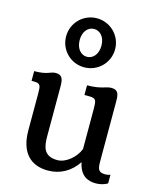

<svg xmlns="http://www.w3.org/2000/svg" viewBox="-125 -930 836 1026"><g transform="rotate(15 293.0 -417.0)"><path d="M83 -171.4C83 -50.8 140.6 9.8 238.8 9.8C305.7 9.8 361.8 -21 401.9 -80.1C416.5 -5.4 462.4 9.8 504.4 9.8C524.4 9.8 552.7 3.9 568.4 -7.8V-55.2C561 -51.8 549.3 -49.8 540 -49.8C493.7 -49.8 496.6 -79.1 496.6 -129.9V-442.4C496.6 -482.4 490.7 -504.9 453.6 -504.9C421.9 -504.9 402.8 -484.4 323.7 -484.4V-430.7H351.6C390.1 -430.7 390.1 -416.5 391.1 -374V-149.9C372.6 -101.6 321.3 -57.1 273.4 -57.1C196.3 -57.1 188.5 -109.4 188.5 -168V-440.4C188.5 -480.5 183.1 -504.9 146 -504.9C114.7 -504.9 107.4 -484.4 31.2 -484.4V-430.7H43.9C82.5 -430.7 82.5 -416.5 83 -374ZM283.2 -573.2C358.4 -573.2 418.9 -633.3 418.9 -708.5C418.9 -783.7 358.4 -844.2 283.2 -844.2C208 -844.2 147.9 -783.7 147.9 -708.5C147.9 -633.3 208 -573.2 283.2 -573.2ZM283.2 -631.3C250.5 -631.3 223.1 -660.2 223.1 -708.5C223.1 -756.8 250.5 -785.2 283.2 -785.2C315.9 -785.2 343.3 -756.8 343.3 -708.5C343.3 -660.2 315.9 -631.3 283.2 -631.3Z"/></g></svg>

Font: Arbutus Slab
Style: Regular
Weight: 400
Designer: Karolina Lach
Foundry: Karolina Lach
Version: Version 1.001